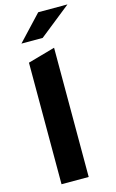

<svg xmlns="http://www.w3.org/2000/svg" viewBox="-142 -1010 646 1065"><g transform="rotate(-15 181.0 -477.5)"><path d="M59 -811H181L362 -955H194ZM72 0H228V-742L72 -698Z"/></g></svg>

Font: Talent SemiBold
Style: Bold
Weight: 700
Designer: Mike Powis
Version: Version 1.001;hotconv 1.0.109;makeotfexe 2.5.65596